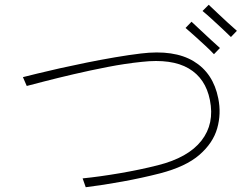

<svg xmlns="http://www.w3.org/2000/svg" viewBox="-20 -849 1040 804"><path d="M894 -437Q907 -373 889.5 -311.5Q872 -250 815 -200.5Q758 -151 650 -123Q576 -104 494 -89Q412 -74 339 -65L326 -102Q396 -109 481 -123.5Q566 -138 641 -157Q768 -189 823.5 -260Q879 -331 859 -430Q841 -521 770 -562.5Q699 -604 574 -590Q505 -583 430.5 -568.5Q356 -554 287.5 -538Q219 -522 167 -508.5Q115 -495 92 -489L76 -526Q96 -531 136.5 -541Q177 -551 230.5 -563Q284 -575 343.5 -587Q403 -599 461.5 -609Q520 -619 570 -625Q709 -642 791 -592.5Q873 -543 894 -437ZM901 -648 876 -622Q862 -637 839.5 -658Q817 -679 794 -699.5Q771 -720 757 -732L782 -758Q797 -744 819.5 -723Q842 -702 864 -681.5Q886 -661 901 -648ZM972 -720 947 -694Q933 -708 910.5 -729Q888 -750 865.5 -770.5Q843 -791 828 -803L854 -829Q869 -815 891 -794Q913 -773 935 -753Q957 -733 972 -720Z"/></svg>

Font: Zen Kaku Gothic Antique Light
Style: Regular
Weight: 300
Designer: Yoshimichi Ohira
Foundry: Positype
Version: Version 1.001